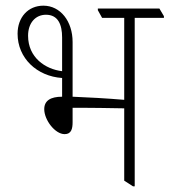

<svg xmlns="http://www.w3.org/2000/svg" viewBox="-20 -652 598 677"><path d="M208 -179C232 -179 236 -199 236 -221V-272C245 -272 256 -272 263 -272C299 -272 365 -271 418 -270V-15L449 5H455V-589H558V-595L542 -622H325V-616L340 -589H418V-300C359 -305 289 -309 236 -311V-504C236 -577 193 -632 133 -632C79 -632 42 -591 42 -533C42 -447 110 -383 199 -377V-311C158 -311 136 -297 136 -267C136 -229 174 -179 208 -179ZM79 -526C79 -571 105 -600 142 -600C185 -600 199 -565 199 -520V-401C140 -408 79 -449 79 -526Z"/></svg>

Font: Noto Serif Devanagari Condensed ExtraLight
Style: Regular
Weight: 200
Width: 3
Designer: Universal Thirst, Indian Type Foundry and the Monotype Design Team
Foundry: Monotype Imaging Inc.
Version: Version 2.004